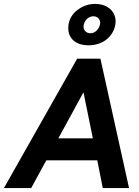

<svg xmlns="http://www.w3.org/2000/svg" viewBox="-59 -959 709 979"><path d="M599 0H465L437 -141.5H177L100 0H-39L334.5 -660H453ZM414.5 -253.5 367 -486.5H365.5L238.5 -253.5ZM393 -728Q339.5 -728 310.5 -757.5Q289 -780.5 289 -814.5Q289 -824 290.5 -834.5Q298.5 -881 338.5 -910Q378.5 -939 425.5 -939Q476 -939 506.5 -909.5Q530.5 -884.5 530.5 -849.5L529 -833Q525 -810 513 -790.5Q501 -771 483 -757Q465 -743 441.8 -735.5Q418.5 -728 393 -728ZM401.5 -789.5Q420 -789.5 434.8 -804Q449.5 -818.5 452 -842.5Q452 -854.5 444 -864Q433.5 -876 417 -876Q399.5 -876 385 -863Q367.5 -845.5 367 -823Q367 -811 373.5 -802.5Q384 -789.5 401.5 -789.5Z"/></svg>

Font: Lucymar Sans SemiBold
Style: Italic
Weight: 600
Italic angle: -10°
Foundry: The League of Moveable Type (original font) / Main changes by Cristiano Sobral with portions from Mirco Monsees
Version: Version 2.00;August 30, 2020;FontCreator 13.0.0.2681 64-bit